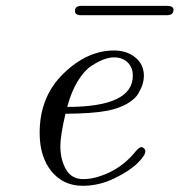

<svg xmlns="http://www.w3.org/2000/svg" viewBox="-20 -611 601 643"><path d="M112.8 -166Q112.8 -287.1 192.4 -364.5Q272 -441.9 361.8 -441.9Q404.8 -441.9 433.3 -418.5Q461.9 -395 461.9 -356.9Q461.9 -343.8 458 -330.3Q454.1 -316.9 443.6 -298.3Q433.1 -279.8 406 -263.9Q378.9 -248 339.8 -240.2Q288.1 -230.5 199.2 -230Q182.1 -155.8 182.1 -122.1Q182.1 -77.1 200.7 -44.2Q219.2 -11.2 258.8 -11.2Q299.8 -11.2 347.4 -34.2Q395 -57.1 430.2 -99.1Q445.3 -118.2 453.1 -118.2Q458 -118.2 462.4 -114Q466.8 -109.9 466.8 -104Q466.8 -90.8 440.9 -64.9Q415 -39.1 363.5 -13.9Q312 11.2 256.8 11.2Q191.9 11.2 152.3 -37.4Q112.8 -85.9 112.8 -166ZM205.1 -252.9Q425.3 -252.9 424.8 -357.9Q424.8 -384.8 407.5 -401.9Q390.1 -418.9 361.8 -418.9Q346.7 -418.9 328.4 -412.4Q310.1 -405.8 286.1 -390.4Q262.2 -375 240.2 -338.9Q218.3 -302.7 205.1 -252.9ZM231 -574.2Q231 -591.3 252 -591.3H539.1Q561 -591.3 561 -578.1Q561 -560.1 539.1 -560.1H252Q231 -560.1 231 -574.2Z"/></svg>

Font: CMU Classical Serif
Style: Italic
Weight: 500
Italic angle: -14.04°
Version: Version 0.7.0